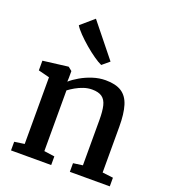

<svg xmlns="http://www.w3.org/2000/svg" viewBox="-156 -994 979 1107"><g transform="rotate(20 333.5 -440.5)"><path d="M102 -62V-471L33.5 -488.5V-548L185 -567H188.5L211 -549V-508.5L210 -483.5Q231.5 -503 264.8 -522.2Q298 -541.5 337.2 -554.2Q376.5 -567 416 -567Q478 -567 514 -543.8Q550 -520.5 565.2 -470.8Q580.5 -421 580.5 -341.5V-61L646.5 -53V0H401.5V-53L459.5 -61V-340Q459.5 -392.5 451.5 -425.8Q443.5 -459 422 -474.5Q400.5 -490 360.5 -490Q335 -490 309.5 -481.5Q284 -473 261.5 -460Q239 -447 222.5 -434.5V-62L287 -53V0H40.5V-53ZM360 -641Q340.5 -649.5 311.8 -669.5Q283 -689.5 252.2 -715.8Q221.5 -742 196.8 -767.5Q172 -793 161 -812L241 -881L404.5 -677.5L361 -641Z"/></g></svg>

Font: Merriweather 20pt SemiBold
Style: Regular
Weight: 600
Version: Version 2.100